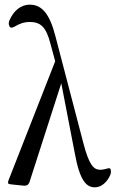

<svg xmlns="http://www.w3.org/2000/svg" viewBox="-20 -800 494 821"><path d="M15 -16C16 -13 23 -12 33 -11L82 -6C94 -5 102 -10 106 -21L242 -444L299 -149C321 -25 350 1 386 1C414 1 439 -22 452 -53C455 -62 455 -68 453 -76C451 -83 443 -81 430 -77C422 -75 415 -74 409 -74C380 -74 361 -95 337 -186L217 -645C193 -739 160 -780 108 -780C67 -780 37 -752 20 -712C16 -702 17 -694 21 -687C24 -680 32 -680 44 -687C62 -698 82 -706 107 -706C151 -706 177 -688 196 -612L216 -538L18 -33C14 -24 14 -18 15 -16Z"/></svg>

Font: 寒蝉锦书宋 CompactLight
Style: Bold
Weight: 400
Width: 4
Designer: 寒蝉锦书宋{Warren} 思源宋体{Ryoko NISHIZUKA 西塚涼子 (kana & ideographs); Frank Grießhammer (Latin, Greek & Cyrillic); Wenlong ZHANG 
Foundry: Adobe & ChillType
Version: Version 2.000;Glyphs 3.1.1 (3135)